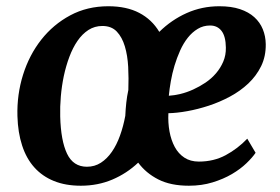

<svg xmlns="http://www.w3.org/2000/svg" viewBox="-20 -588 900 618"><path d="M36.1 -214.4Q34.2 -283.7 54.2 -347.4Q74.2 -411.1 112.8 -460.2Q151.4 -509.3 206.1 -538.6Q260.7 -567.9 328.6 -567.9Q387.2 -567.9 428 -546.6Q468.8 -525.4 492.7 -485.4Q531.7 -523.9 580.8 -545.9Q629.9 -567.9 686 -567.9Q724.6 -567.9 752.4 -558.6Q780.3 -549.3 798.6 -532.7Q816.9 -516.1 825.9 -493.9Q835 -471.7 835.4 -445.8Q835.9 -406.7 820.6 -375.2Q805.2 -343.8 779.3 -319.3Q753.4 -294.9 720.2 -277.1Q687 -259.3 651.9 -247.8Q616.7 -236.3 582.8 -230.2Q548.8 -224.1 522 -223.6Q520.5 -192.9 525.6 -164.8Q530.8 -136.7 542.5 -115Q554.2 -93.3 573.5 -80.6Q592.8 -67.9 620.1 -67.9Q668 -67.9 706.5 -88.6Q745.1 -109.4 775.9 -141.6L802.7 -96.2Q792.5 -81.1 773.2 -62.5Q753.9 -43.9 726.6 -27.8Q699.2 -11.7 664.3 -1Q629.4 9.8 587.9 9.8Q529.3 9.8 489.5 -10.5Q449.7 -30.8 424.8 -64.5Q388.2 -29.8 341.6 -10Q294.9 9.8 240.2 9.8Q190.9 9.8 153.6 -5.4Q116.2 -20.5 90.6 -49.1Q64.9 -77.6 51.3 -119.4Q37.6 -161.1 36.1 -214.4ZM523.4 -279.8Q540.5 -280.8 560.8 -285.6Q581.1 -290.5 601.6 -299.8Q622.1 -309.1 641.4 -322Q660.6 -335 675.3 -352.1Q689.9 -369.1 698.7 -389.9Q707.5 -410.6 707 -435.1Q706.5 -471.2 693.1 -488.5Q679.7 -505.9 656.2 -505.9Q634.3 -505.9 616.5 -495.1Q598.6 -484.4 584.5 -466.6Q570.3 -448.7 559.8 -425.3Q549.3 -401.9 541.7 -376.7Q534.2 -351.6 529.8 -326.4Q525.4 -301.3 523.4 -279.8ZM259.8 -51.3Q284.7 -51.3 304.7 -64.2Q324.7 -77.1 340.1 -99.4Q355.5 -121.6 366.2 -151.4Q377 -181.2 383.3 -215.3Q384.3 -237.3 386.5 -257.6Q388.7 -277.8 393.1 -298.3Q394.5 -335.9 392.6 -372.8Q390.6 -409.7 381.8 -439Q373 -468.3 356 -486.3Q338.9 -504.4 309.6 -504.4Q284.7 -504.4 264.6 -491.5Q244.6 -478.5 229.5 -456.5Q214.4 -434.6 203.4 -405.3Q192.4 -376 185.5 -343.8Q178.7 -311.5 175.8 -277.8Q172.9 -244.1 173.8 -212.9Q175.8 -135.3 195.8 -93.3Q215.8 -51.3 259.8 -51.3Z"/></svg>

Font: Brush Lettering One
Style: Bold Italic
Weight: 400
Italic angle: -7°
Designer: Eben Sorkin
Foundry: Eben Sorkin
Version: Version 1.001